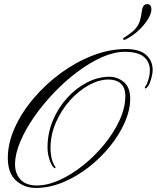

<svg xmlns="http://www.w3.org/2000/svg" viewBox="-20 -926 773 947"><path d="M156.2 1Q99.6 1 59.1 -35.4Q18.6 -71.8 18.6 -147Q18.6 -219.7 52.7 -295.7Q86.9 -371.6 145.8 -440.9Q204.6 -510.3 279.5 -565.2Q354.5 -620.1 437 -652.1Q519.5 -684.1 600.6 -684.1Q668.9 -684.1 700.9 -655Q732.9 -626 732.9 -581.1Q732.9 -563 725.8 -537.8Q718.8 -512.7 710.9 -501.5Q701.7 -489.7 698.2 -489.7Q694.3 -489.7 694.3 -494.6Q694.3 -496.6 699.2 -503.4Q705.6 -511.2 712.4 -534.9Q719.2 -558.6 719.2 -580.1Q719.2 -620.1 689.9 -645.3Q660.6 -670.4 595.2 -670.4Q542.5 -670.4 482.2 -643.6Q421.9 -616.7 361.1 -571Q300.3 -525.4 245.4 -467.8Q190.4 -410.2 147.2 -347.7Q104 -285.2 79.1 -225.3Q54.2 -165.5 54.2 -115.7Q54.2 -69.8 81.1 -40.5Q107.9 -11.2 162.1 -11.2Q214.8 -11.2 274.4 -38.3Q334 -65.4 391.4 -111.6Q448.7 -157.7 495.4 -215.1Q542 -272.5 570.1 -333.7Q598.1 -395 598.1 -451.7Q598.1 -493.7 575.9 -513.7Q553.7 -533.7 515.1 -533.7Q468.8 -533.7 418.7 -506.3Q368.7 -479 325.7 -431.4Q282.7 -383.8 255.9 -322.5Q229 -261.2 229 -193.4Q229 -174.3 233.6 -149.4Q238.3 -124.5 251.5 -105Q252.4 -103.5 253.7 -100.8Q254.9 -98.1 251.5 -96.2Q248 -94.7 240.2 -105Q231 -116.7 222.7 -143.3Q214.4 -169.9 214.4 -199.2Q214.4 -269 240.7 -331.8Q267.1 -394.5 311.3 -443.1Q355.5 -491.7 409.7 -519.5Q463.9 -547.4 520 -547.4Q559.1 -547.4 590.6 -521.5Q622.1 -495.6 622.1 -439Q622.1 -383.3 595.5 -322.5Q568.8 -261.7 522.5 -204.3Q476.1 -147 416.5 -100.6Q356.9 -54.2 290 -26.6Q223.1 1 156.2 1ZM592.8 -729.5Q586.9 -729.5 586.9 -734.4Q586.9 -737.3 589.8 -739Q592.8 -740.7 599.1 -745.1Q613.3 -753.4 630.9 -767.8Q648.4 -782.2 660.2 -800.8Q667 -812.5 671.4 -828.1Q675.8 -843.8 679.7 -871.1Q684.1 -905.8 705.6 -905.8Q726.6 -905.8 726.6 -878.9Q726.6 -860.8 712.2 -835.7Q697.8 -810.5 673.1 -785.2Q648.4 -759.8 616.7 -740.7Q598.6 -729.5 592.8 -729.5Z"/></svg>

Font: Pinyon Script
Style: Regular
Weight: 400
Designer: Nicole Fally, Eben Sorkin
Foundry: Sorkin Type Co.
Version: Version 1.008; ttfautohint (v1.8.4.7-5d5b)